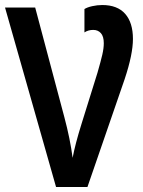

<svg xmlns="http://www.w3.org/2000/svg" viewBox="-20 -744 571 764"><path d="M509 -589Q509 -528 476 -429L328 0H203L0 -714H120L236 -278Q259 -192 269 -116Q279 -170 305 -253L368 -455Q381 -500 387 -526Q393 -552 393 -572Q393 -599 381.5 -612Q370 -625 351 -625Q331 -625 316 -615V-708Q327 -715 347 -719.5Q367 -724 387 -724Q447 -724 478 -689Q509 -654 509 -589Z"/></svg>

Font: Noto Sans Display Medium Narrow
Style: Regular
Weight: 500
Width: 4
Designer: Monotype Design team
Foundry: Monotype Imaging Inc.
Version: Version 1.000